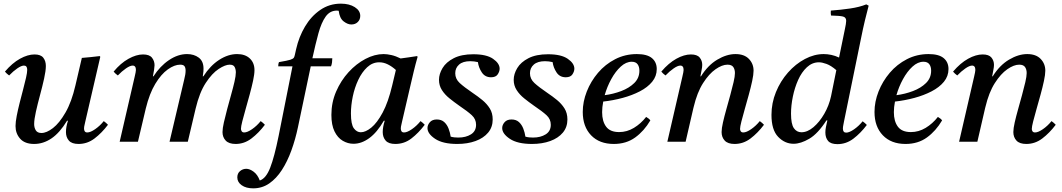

<svg xmlns="http://www.w3.org/2000/svg" viewBox="-20 -776 5816 1051"><path d="M393 -309 428 -459Q452 -461 477 -463.5Q502 -466 526 -469L529 -465L447 -111Q446 -104 443 -93Q440 -82 440 -72Q440 -63 444 -57Q448 -51 458 -51Q475 -51 501 -69Q527 -87 548 -113Q561 -104 571 -93Q537 -48 497.5 -18Q458 12 410 12Q373 12 357 -6.5Q341 -25 341 -53Q341 -81 352 -115H347Q307 -49 262 -18.5Q217 12 167 12Q116 12 90.5 -16.5Q65 -45 65 -86Q65 -108 71.5 -141.5Q78 -175 87.5 -212.5Q97 -250 106.5 -286Q116 -322 122.5 -350.5Q129 -379 129 -394Q129 -417 111 -417Q97 -417 74.5 -401.5Q52 -386 30 -363Q23 -368 17.5 -373Q12 -378 7 -384Q47 -431 89.5 -454.5Q132 -478 169 -478Q203 -478 217 -460Q231 -442 231 -415Q231 -389 221.5 -346Q212 -303 199 -255Q186 -207 176.5 -164.5Q167 -122 167 -97Q167 -77 176 -62.5Q185 -48 207 -48Q235 -48 270 -75Q305 -102 338.5 -160Q372 -218 393 -309Z M1270 12Q1233 12 1215.5 -6.5Q1198 -25 1198 -53Q1198 -73 1205.5 -106Q1213 -139 1223.5 -178.5Q1234 -218 1245 -257Q1256 -296 1263.5 -328.5Q1271 -361 1271 -380Q1271 -396 1264.5 -409Q1258 -422 1237 -422Q1213 -422 1177 -398.5Q1141 -375 1106.5 -322.5Q1072 -270 1051 -182L1008 0H908L988 -339Q992 -355 994 -367Q996 -379 996 -389Q996 -405 990 -413.5Q984 -422 966 -422Q935 -422 898.5 -396Q862 -370 830 -317Q798 -264 778 -182L735 0H635L717 -355Q724 -384 724 -393Q724 -417 706 -417Q692 -417 669.5 -401.5Q647 -386 625 -363Q618 -368 612.5 -373Q607 -378 602 -384Q640 -430 683 -454Q726 -478 763 -478Q798 -478 812 -460Q826 -442 826 -419Q826 -411 823.5 -394.5Q821 -378 817 -358H820Q856 -414 905 -447Q954 -480 1004 -480Q1042 -480 1068 -460.5Q1094 -441 1094 -401Q1094 -394 1093.5 -385Q1093 -376 1090 -358H1093Q1131 -417 1180 -448.5Q1229 -480 1278 -480Q1322 -480 1347.5 -456Q1373 -432 1373 -392Q1373 -370 1365.5 -335Q1358 -300 1347 -259.5Q1336 -219 1325 -180.5Q1314 -142 1306.5 -112.5Q1299 -83 1299 -71Q1299 -64 1303 -57.5Q1307 -51 1317 -51Q1334 -51 1360 -69Q1386 -87 1407 -113Q1420 -104 1430 -93Q1396 -48 1356.5 -18Q1317 12 1270 12Z M1792 -413H1681L1611 -80Q1597 -13 1575 47.5Q1553 108 1523 154.5Q1493 201 1454 228Q1415 255 1366 255Q1327 255 1303 238Q1279 221 1279 195Q1279 173 1294 160.5Q1309 148 1328 148Q1347 148 1368.5 164Q1390 180 1402 212Q1436 201 1459 142Q1482 83 1505 -31L1581 -413H1503Q1503 -428 1507 -436Q1554 -444 1569.5 -449Q1585 -454 1589 -461Q1592 -466 1594.5 -478Q1597 -490 1601 -507Q1616 -574 1649.5 -630.5Q1683 -687 1733 -721.5Q1783 -756 1846 -756Q1892 -756 1922 -737Q1952 -718 1952 -689Q1952 -669 1938.5 -655.5Q1925 -642 1903 -642Q1883 -642 1861 -659Q1839 -676 1834 -717Q1831 -718 1824 -718Q1786 -718 1762.5 -685Q1739 -652 1723 -593.5Q1707 -535 1690 -457H1799Q1799 -446 1797.5 -434.5Q1796 -423 1792 -413Z M1915 11Q1884 11 1856 -5.5Q1828 -22 1811 -57Q1794 -92 1794 -147Q1794 -215 1820 -275Q1846 -335 1888 -381Q1930 -427 1980.5 -453.5Q2031 -480 2080 -480Q2099 -480 2123 -474.5Q2147 -469 2173 -456Q2194 -459 2216.5 -462Q2239 -465 2263 -469L2266 -465Q2254 -423 2245 -385.5Q2236 -348 2227 -309L2181 -111Q2180 -104 2177 -93Q2174 -82 2174 -72Q2174 -63 2178 -57Q2182 -51 2192 -51Q2209 -51 2235 -69Q2261 -87 2282 -113Q2295 -104 2305 -93Q2271 -48 2232 -18Q2193 12 2144 12Q2107 12 2091 -6.5Q2075 -25 2075 -53Q2075 -80 2086 -115H2081Q2044 -51 2001.5 -20Q1959 11 1915 11ZM2147 -393Q2126 -412 2103 -423.5Q2080 -435 2056 -435Q2019 -435 1990 -408Q1961 -381 1941 -338.5Q1921 -296 1911 -247.5Q1901 -199 1901 -155Q1901 -95 1917 -73.5Q1933 -52 1955 -52Q1981 -52 2012.5 -77.5Q2044 -103 2074.5 -159.5Q2105 -216 2127 -309Z M2483 12Q2404 12 2362 -16Q2320 -44 2320 -75Q2320 -92 2333 -107Q2346 -122 2371 -122Q2396 -122 2411.5 -108Q2427 -94 2435.5 -72Q2444 -50 2447 -28Q2458 -25 2468.5 -24Q2479 -23 2489 -23Q2530 -23 2558 -40.5Q2586 -58 2586 -93Q2586 -124 2562.5 -145.5Q2539 -167 2493 -198Q2466 -217 2440.5 -237.5Q2415 -258 2399 -283Q2383 -308 2383 -339Q2383 -371 2402.5 -403.5Q2422 -436 2464 -457.5Q2506 -479 2571 -479Q2643 -479 2679 -454Q2715 -429 2715 -400Q2715 -385 2704.5 -369Q2694 -353 2668 -353Q2635 -353 2617.5 -379.5Q2600 -406 2596 -436Q2575 -441 2554 -441Q2514 -441 2493 -422.5Q2472 -404 2472 -375Q2472 -344 2496.5 -321.5Q2521 -299 2568 -267Q2595 -249 2620 -228.5Q2645 -208 2661 -182.5Q2677 -157 2677 -122Q2677 -80 2652 -50Q2627 -20 2583 -4Q2539 12 2483 12Z M2892 12Q2813 12 2771 -16Q2729 -44 2729 -75Q2729 -92 2742 -107Q2755 -122 2780 -122Q2805 -122 2820.5 -108Q2836 -94 2844.5 -72Q2853 -50 2856 -28Q2867 -25 2877.5 -24Q2888 -23 2898 -23Q2939 -23 2967 -40.5Q2995 -58 2995 -93Q2995 -124 2971.5 -145.5Q2948 -167 2902 -198Q2875 -217 2849.5 -237.5Q2824 -258 2808 -283Q2792 -308 2792 -339Q2792 -371 2811.5 -403.5Q2831 -436 2873 -457.5Q2915 -479 2980 -479Q3052 -479 3088 -454Q3124 -429 3124 -400Q3124 -385 3113.5 -369Q3103 -353 3077 -353Q3044 -353 3026.5 -379.5Q3009 -406 3005 -436Q2984 -441 2963 -441Q2923 -441 2902 -422.5Q2881 -404 2881 -375Q2881 -344 2905.5 -321.5Q2930 -299 2977 -267Q3004 -249 3029 -228.5Q3054 -208 3070 -182.5Q3086 -157 3086 -122Q3086 -80 3061 -50Q3036 -20 2992 -4Q2948 12 2892 12Z M3575 -398Q3575 -359 3550 -328.5Q3525 -298 3482.5 -276Q3440 -254 3388 -240Q3336 -226 3282 -220Q3276 -189 3276 -162Q3276 -112 3298 -82.5Q3320 -53 3369 -53Q3412 -53 3450 -76Q3488 -99 3517 -136Q3533 -127 3540 -117Q3506 -59 3457 -23.5Q3408 12 3340 12Q3261 12 3215.5 -35.5Q3170 -83 3170 -163Q3170 -219 3192 -275Q3214 -331 3253.5 -377.5Q3293 -424 3347.5 -452Q3402 -480 3466 -480Q3522 -480 3548.5 -458Q3575 -436 3575 -398ZM3290 -255Q3337 -261 3380.5 -277.5Q3424 -294 3452 -321.5Q3480 -349 3480 -389Q3480 -411 3470 -424.5Q3460 -438 3438 -438Q3407 -438 3378 -411.5Q3349 -385 3326 -343Q3303 -301 3290 -255Z M3775 -182 3733 0H3633L3715 -355Q3722 -384 3722 -393Q3722 -417 3704 -417Q3690 -417 3667.5 -401.5Q3645 -386 3623 -363Q3616 -368 3610.5 -373Q3605 -378 3600 -384Q3640 -431 3682.5 -454.5Q3725 -478 3762 -478Q3796 -478 3810 -461Q3824 -444 3824 -421Q3824 -409 3820.5 -392.5Q3817 -376 3814 -358H3817Q3855 -419 3906.5 -449.5Q3958 -480 4006 -480Q4054 -480 4079.5 -453.5Q4105 -427 4105 -389Q4105 -368 4097.5 -333Q4090 -298 4079 -258Q4068 -218 4057 -179.5Q4046 -141 4038.5 -111.5Q4031 -82 4031 -70Q4031 -63 4035 -57Q4039 -51 4049 -51Q4066 -51 4092 -69Q4118 -87 4139 -113Q4152 -104 4162 -93Q4128 -48 4088.5 -18Q4049 12 4001 12Q3964 12 3947 -6.5Q3930 -25 3930 -53Q3930 -73 3937.5 -106Q3945 -139 3956 -178Q3967 -217 3977.5 -255.5Q3988 -294 3995.5 -326Q4003 -358 4003 -376Q4003 -396 3994 -409Q3985 -422 3962 -422Q3933 -422 3897 -397Q3861 -372 3828.5 -321Q3796 -270 3777 -190Z M4509 -117H4504Q4457 -44 4410 -16.5Q4363 11 4324 11Q4276 11 4239.5 -27Q4203 -65 4203 -147Q4203 -212 4227.5 -272Q4252 -332 4293.5 -379Q4335 -426 4386 -453Q4437 -480 4489 -480Q4509 -480 4530.5 -475.5Q4552 -471 4573 -461L4605 -617Q4608 -631 4610 -643Q4612 -655 4612 -662Q4612 -681 4594.5 -685.5Q4577 -690 4529 -691Q4528 -698 4527.5 -704.5Q4527 -711 4528 -718Q4582 -722 4633.5 -729.5Q4685 -737 4722 -752L4735 -745Q4725 -708 4714.5 -664Q4704 -620 4693 -565L4600 -111Q4599 -104 4596.5 -92.5Q4594 -81 4594 -72Q4594 -50 4612 -50Q4629 -50 4655 -68Q4681 -86 4702 -112Q4715 -103 4725 -92Q4691 -47 4651.5 -17Q4612 13 4564 13Q4528 13 4513 -4.5Q4498 -22 4498 -51Q4498 -65 4501 -80Q4504 -95 4509 -117ZM4529 -249 4558 -392Q4529 -417 4504.5 -426Q4480 -435 4463 -435Q4426 -435 4397 -408Q4368 -381 4349 -338.5Q4330 -296 4320 -247Q4310 -198 4310 -154Q4310 -97 4325.5 -74.5Q4341 -52 4367 -52Q4400 -52 4433 -80Q4466 -108 4492 -153Q4518 -198 4529 -249Z M5172 -398Q5172 -359 5147 -328.5Q5122 -298 5079.5 -276Q5037 -254 4985 -240Q4933 -226 4879 -220Q4873 -189 4873 -162Q4873 -112 4895 -82.5Q4917 -53 4966 -53Q5009 -53 5047 -76Q5085 -99 5114 -136Q5130 -127 5137 -117Q5103 -59 5054 -23.5Q5005 12 4937 12Q4858 12 4812.5 -35.5Q4767 -83 4767 -163Q4767 -219 4789 -275Q4811 -331 4850.5 -377.5Q4890 -424 4944.5 -452Q4999 -480 5063 -480Q5119 -480 5145.5 -458Q5172 -436 5172 -398ZM4887 -255Q4934 -261 4977.5 -277.5Q5021 -294 5049 -321.5Q5077 -349 5077 -389Q5077 -411 5067 -424.5Q5057 -438 5035 -438Q5004 -438 4975 -411.5Q4946 -385 4923 -343Q4900 -301 4887 -255Z M5372 -182 5330 0H5230L5312 -355Q5319 -384 5319 -393Q5319 -417 5301 -417Q5287 -417 5264.5 -401.5Q5242 -386 5220 -363Q5213 -368 5207.5 -373Q5202 -378 5197 -384Q5237 -431 5279.5 -454.5Q5322 -478 5359 -478Q5393 -478 5407 -461Q5421 -444 5421 -421Q5421 -409 5417.5 -392.5Q5414 -376 5411 -358H5414Q5452 -419 5503.5 -449.5Q5555 -480 5603 -480Q5651 -480 5676.5 -453.5Q5702 -427 5702 -389Q5702 -368 5694.5 -333Q5687 -298 5676 -258Q5665 -218 5654 -179.5Q5643 -141 5635.5 -111.5Q5628 -82 5628 -70Q5628 -63 5632 -57Q5636 -51 5646 -51Q5663 -51 5689 -69Q5715 -87 5736 -113Q5749 -104 5759 -93Q5725 -48 5685.5 -18Q5646 12 5598 12Q5561 12 5544 -6.5Q5527 -25 5527 -53Q5527 -73 5534.5 -106Q5542 -139 5553 -178Q5564 -217 5574.5 -255.5Q5585 -294 5592.5 -326Q5600 -358 5600 -376Q5600 -396 5591 -409Q5582 -422 5559 -422Q5530 -422 5494 -397Q5458 -372 5425.5 -321Q5393 -270 5374 -190Z"/></svg>

Font: Castoro
Style: Italic
Weight: 400
Italic angle: -11°
Designer: John Hudson with Paul Hanslow, assisted by Kaja Sojewska.
Foundry: Tiro Typeworks Ltd.
Version: Version 2.04